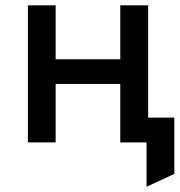

<svg xmlns="http://www.w3.org/2000/svg" viewBox="-20 -531 670 716"><path d="M526.5 165.5V0H468.5V-92.5H630V117.5ZM84 0V-511H187.5V-310H428.5V-511H532.5V0H428.5V-218H187.5V0Z"/></svg>

Font: Overpass Mono SemiBold
Style: Regular
Weight: 600
Monospace: yes
Designer: Delve Withrington, Dave Bailey
Foundry: Delve Fonts LLC
Version: Version 4.000